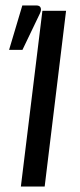

<svg xmlns="http://www.w3.org/2000/svg" viewBox="-20 -681 292 701"><path d="M13.2 0ZM143.1 0H56.2L134.8 -641.6H221.2ZM13.2 -499 61.5 -661.1H112.8Q125 -661.1 128.4 -652.8Q131.8 -644.5 125.5 -631.3L62 -499Z"/></svg>

Font: Carlito
Style: Italic
Weight: 400
Italic angle: -7°
Designer: Lukasz Dziedzic
Foundry: tyPoland Lukasz Dziedzic
Version: Version 1.104